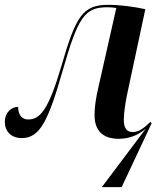

<svg xmlns="http://www.w3.org/2000/svg" viewBox="-21 -564 665 794"><path d="M582 -32 400 210H482L606 -54L601 -60C570 -30 551 -18 528 -18C504 -18 491 -33 491 -68C491 -98 498 -142 506 -180L580 -526C534 -536 478 -544 427 -544C322 -544 293 -500 232 -288C179 -108 144 -70 96 -70C64 -70 54 -96 54 -122C29 -122 -1 -102 -1 -59C-1 -23 23 7 69 7C143 7 178 -60 240 -278C302 -494 330 -534 423 -534C436 -534 447 -533 460 -531L387 -208C375 -157 370 -121 370 -88C370 -27 401 10 470 10C517 10 554 -8 582 -32Z"/></svg>

Font: Noto Serif Display SemiCondensed SemiBold
Style: Italic
Weight: 600
Width: 4
Italic angle: -12°
Designer: Monotype Design Team
Foundry: Monotype Imaging Inc.
Version: Version 2.009